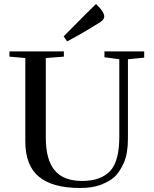

<svg xmlns="http://www.w3.org/2000/svg" viewBox="-20 -924 766 956"><path d="M208 -240V-635L298 -642V-668H27V-642L106 -635V-220Q106 -100 174 -44Q242 12 379 12Q440 12 482 -4Q526 -21 551 -44Q576 -68 597 -114Q617 -160 617 -234V-629L698 -637V-668H500V-639L574 -629V-243Q574 -122 529 -73Q482 -23 389 -23Q296 -23 252 -76Q208 -129 208 -240ZM481 -815Q499 -828 499 -841Q499 -866 458 -904Q433 -881 297 -743L314 -718Q393 -759 481 -815Z"/></svg>

Font: Rufina
Style: Regular
Weight: 400
Designer: Martin Sommaruga
Foundry: Martin Sommaruga
Version: Version